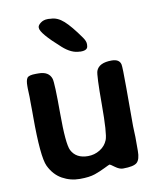

<svg xmlns="http://www.w3.org/2000/svg" viewBox="-84 -816 737 885"><g transform="rotate(-10 284.5 -373.5)"><path d="M357.9 -604.5V-599.1L357.4 -596.2Q357.4 -574.7 324.7 -574.7H322.3L319.3 -575.2Q281.2 -575.2 240.7 -611.3Q152.3 -689.9 152.3 -715.3V-718.3Q152.3 -727.5 166 -738Q179.7 -748.5 199.2 -748.5H204.6Q210.4 -747.6 213.4 -747.6Q244.6 -747.6 274.2 -721.2Q303.7 -694.8 345.2 -635.7Q357.9 -617.7 357.9 -604.5ZM273.4 -94.2Q303.7 -94.2 329.3 -109.9Q355 -125.5 366 -153.1Q377 -180.7 377 -318.1Q377 -455.6 383.8 -473.6Q397 -509.3 456.5 -509.3Q492.2 -509.3 498.5 -483.9Q501.5 -471.7 501.5 -373V-194.8Q501.5 -194.3 502.4 -168.9L503.4 -143.6V-78.1Q503.4 -38.1 487.8 -23.9Q472.2 -9.8 421.9 -9.8Q405.8 -9.8 386.2 -24.2Q366.7 -38.6 364.3 -38.6Q361.8 -38.6 338.4 -26.9Q314.9 -15.1 288.8 -6.1Q262.7 2.9 218.5 2.9Q174.3 2.9 136.5 -18.1Q98.6 -39.1 77.1 -83.7Q55.7 -128.4 55.7 -317.4Q55.7 -330.6 55.7 -343.8L55.2 -383.3V-409.2L53.7 -448.7V-461.4Q53.7 -487.8 61.3 -498.5Q68.8 -509.3 101.6 -509.3H114.3Q162.6 -509.3 174.3 -473.6Q180.7 -454.1 180.7 -310.8Q180.7 -167.5 196.3 -136.2Q217.8 -94.2 273.4 -94.2Z"/></g></svg>

Font: Averia Sans Libre
Style: Bold
Weight: 700
Version: Version 1.002